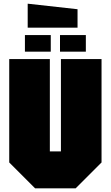

<svg xmlns="http://www.w3.org/2000/svg" viewBox="-20 -1020 600 1040"><path d="M30 -140V-700H250V-200H310V-700H530V-140L390 0H170ZM115 -740V-830H255V-740ZM305 -740V-830H445V-740ZM400 -870H130V-1000L400 -970Z"/></svg>

Font: Tektur Condensed Black
Style: Regular
Weight: 900
Width: 3
Designer: Adam Jagosz
Foundry: Adam Jagosz
Version: Version 1.005;gftools[0.9.30]